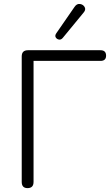

<svg xmlns="http://www.w3.org/2000/svg" viewBox="-20 -964 574 990"><path d="M122 6Q92 6 92 -26V-673Q92 -705 124 -705H498Q527 -705 527 -677Q527 -650 498 -650H153V-26Q153 6 122 6ZM304 -769Q295 -758 284 -760Q273 -762 267.5 -771Q262 -780 270 -792L364 -928Q376 -946 392.5 -943.5Q409 -941 416.5 -927.5Q424 -914 411 -899Z"/></svg>

Font: Nunito Light
Style: Regular
Weight: 300
Designer: Vernon Adams
Foundry: Vernon Adams
Version: Version 3.601; ttfautohint (v1.8.2.53-6de2)